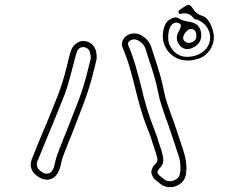

<svg xmlns="http://www.w3.org/2000/svg" viewBox="-20 -749 1040 795"><path d="M813 -685Q832 -680 844 -662Q856 -644 861.5 -622.5Q867 -601 865 -584Q861 -553 840 -530.5Q819 -508 787 -502Q781 -500 778 -500Q739 -494 708.5 -510Q678 -526 663.5 -557Q649 -588 657 -626Q660 -640 666.5 -651.5Q673 -663 686 -670Q694 -675 703 -676.5Q712 -678 720 -673Q731 -666 743 -663Q755 -660 767 -658Q809 -651 813 -610Q817 -568 775 -550Q749 -539 729 -556Q719 -566 714.5 -578.5Q710 -591 714 -605Q716 -613 720.5 -620Q725 -627 727 -634Q733 -648 722 -652.5Q711 -657 706 -655Q690 -651 683.5 -634.5Q677 -618 676.5 -600.5Q676 -583 678 -575Q682 -560 693.5 -544Q705 -528 726 -519Q747 -510 778 -516Q805 -521 825 -538.5Q845 -556 849 -581Q854 -608 839.5 -632Q825 -656 800 -666Q796 -668 790.5 -668.5Q785 -669 783 -672Q762 -702 725 -691Q722 -691 719 -697Q719 -704 721 -706Q726 -710 732 -713.5Q738 -717 743 -721Q758 -730 763.5 -729Q769 -728 779 -713Q791 -692 813 -685ZM742 -606Q733 -588 746 -577Q757 -568 771 -573Q795 -580 793 -603Q793 -622 778 -628Q765 -632 753 -620Q747 -614 742 -606ZM688 -276Q702 -239 714.5 -200.5Q727 -162 740 -123Q753 -83 752 -44V-43L739 -45H727Q729 -82 716 -115Q703 -154 690.5 -192Q678 -230 664 -267Q657 -288 649 -312Q641 -336 636 -361Q629 -399 618 -435.5Q607 -472 595 -507Q592 -517 589 -526Q586 -535 583 -545Q577 -565 562 -575Q548 -586 536 -586Q533 -586 530.5 -585.5Q528 -585 525 -584Q516 -581 511 -573Q510 -571 510 -568Q510 -565 511 -561Q529 -520 541.5 -476Q554 -432 567 -381Q575 -345 587 -304.5Q599 -264 615 -223Q629 -189 639 -154L647 -131Q649 -123 651.5 -114.5Q654 -106 655 -98Q660 -75 646 -58Q645 -57 644 -55.5Q643 -54 641 -53Q640 -52 639.5 -51Q639 -50 638 -49Q631 -39 632 -34Q633 -29 637 -25Q643 -20 650.5 -14Q658 -8 665 -3Q682 6 703 -3Q708 -5 716 -12Q724 -19 725 -32Q726 -36 726 -39.5Q726 -43 727 -44L739 -45L751 -42Q751 -40 751 -36.5Q751 -33 750 -29Q745 5 714 19Q701 26 684 26Q666 26 652 18Q643 12 635 5Q627 -2 620 -7Q613 -14 608 -28.5Q603 -43 617 -64Q621 -68 624 -70Q626 -72 627 -74Q634 -83 631 -94Q630 -101 627.5 -108.5Q625 -116 623 -123L615 -147Q610 -164 604.5 -180.5Q599 -197 592 -213Q575 -255 563 -296.5Q551 -338 542 -375Q530 -425 517.5 -468Q505 -511 488 -551Q481 -568 489 -583Q497 -601 518 -608Q549 -617 577 -595Q598 -579 607 -553Q610 -543 613 -533.5Q616 -524 619 -515Q631 -479 642 -441.5Q653 -404 660 -366Q665 -342 673 -319Q681 -296 688 -276ZM336 -578Q359 -573 370.5 -554Q382 -535 380 -506V-504L369 -459Q352 -389 326.5 -321Q301 -253 275 -187L265 -163Q255 -138 245 -112Q235 -86 230 -59Q229 -56 228 -53Q227 -50 226 -47L225 -45Q214 -15 188 -7Q184 -6 181 -5.5Q178 -5 174 -5Q154 -5 134 -20Q96 -48 112 -91Q113 -95 115 -98.5Q117 -102 118 -106L147 -177Q164 -217 180 -256Q196 -295 212 -335Q225 -367 236.5 -402Q248 -437 258 -480L260 -488Q263 -500 266 -512.5Q269 -525 273 -537Q280 -559 298.5 -571Q317 -583 336 -578ZM345 -464 356 -508Q356 -522 351.5 -535.5Q347 -549 331 -553Q329 -554 325 -554Q304 -554 297 -530Q293 -518 290 -506Q287 -494 284 -482L282 -475Q271 -431 260 -394.5Q249 -358 235 -326Q219 -286 203 -246.5Q187 -207 170 -167L141 -96Q140 -93 138.5 -89.5Q137 -86 135 -82Q126 -56 149 -40Q166 -26 181 -31Q194 -34 202 -53L203 -56Q204 -58 204.5 -60Q205 -62 205 -64Q211 -93 221.5 -120Q232 -147 242 -173L252 -197Q278 -262 303.5 -328.5Q329 -395 345 -464Z"/></svg>

Font: Shizuru
Style: Regular
Weight: 400
Version: Version 1.000